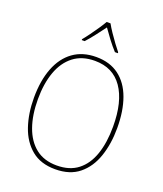

<svg xmlns="http://www.w3.org/2000/svg" viewBox="-170 -1059 1004 1180"><g transform="rotate(20 332.5 -469.5)"><path d="M605 -358Q605 -255 576.5 -171.5Q548 -88 488 -39Q428 10 332 10Q237 10 177 -39.5Q117 -89 88.5 -172.5Q60 -256 60 -359Q60 -471 92 -553.5Q124 -636 185.5 -680.5Q247 -725 336 -725Q425 -725 485 -680Q545 -635 575 -552.5Q605 -470 605 -358ZM86 -359Q86 -256 113.5 -178.5Q141 -101 195.5 -58Q250 -15 333 -15Q417 -15 471 -57Q525 -99 551.5 -176Q578 -253 578 -358Q578 -521 516 -610.5Q454 -700 336 -700Q252 -700 196.5 -657Q141 -614 113.5 -537.5Q86 -461 86 -359ZM346 -949Q358 -927 377.5 -898Q397 -869 417 -842Q437 -815 451 -798V-792H432Q407 -819 380.5 -854Q354 -889 334 -918Q313 -890 286 -854.5Q259 -819 234 -792H215V-798Q231 -817 251 -844.5Q271 -872 290 -900Q309 -928 321 -949Z"/></g></svg>

Font: Noto Sans Telugu SemiCondensed Thin
Style: Regular
Weight: 100
Width: 4
Designer: Jelle Bosma - Monotype Design Team
Foundry: Monotype Imaging Inc.
Version: Version 2.005; ttfautohint (v1.8.4.7-5d5b)